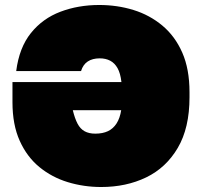

<svg xmlns="http://www.w3.org/2000/svg" viewBox="-20 -735 800 770"><path d="M386 15Q316 15 252 -4.5Q188 -24 138 -65Q88 -106 59 -170.5Q30 -235 30 -325V-406H467Q463 -441 451.5 -461.5Q440 -482 422 -491.5Q404 -501 380 -501Q351 -501 332 -488.5Q313 -476 305 -450H45Q57 -544 104 -602.5Q151 -661 222.5 -688Q294 -715 378 -715Q450 -715 515 -695Q580 -675 631 -632.5Q682 -590 711 -524Q740 -458 740 -365V-345Q740 -222 693 -142Q646 -62 566 -23.5Q486 15 386 15ZM362 -199Q392 -199 413 -209Q434 -219 447.5 -240Q461 -261 466 -293H272Q280 -260 291 -239Q302 -218 319.5 -208.5Q337 -199 362 -199Z"/></svg>

Font: Golos Text Black
Style: Regular
Weight: 900
Designer: A.Korolkova, Vitaly Kuzmin
Foundry: ParaType Ltd
Version: Version 2.004